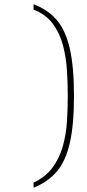

<svg xmlns="http://www.w3.org/2000/svg" viewBox="-20 -764 405 898"><path d="M137 114V90Q193 64 225.5 20Q258 -24 273.5 -79Q289 -134 293 -194.5Q297 -255 297 -315Q297 -375 293 -436.5Q289 -498 274 -554Q259 -610 226.5 -653.5Q194 -697 137 -719V-744Q204 -719 245.5 -670.5Q287 -622 306.5 -536.5Q326 -451 326 -315Q326 -180 306.5 -95Q287 -10 245.5 38.5Q204 87 137 114Z"/></svg>

Font: Noto Serif Bengali Thin
Style: Regular
Weight: 250
Version: Version 2.003